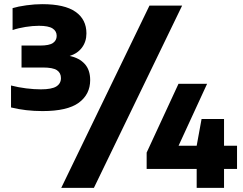

<svg xmlns="http://www.w3.org/2000/svg" viewBox="-20 -835 1170 923"><path d="M184.5 -301Q103.5 -301 33 -318.5V-424Q67.5 -415 105.8 -410.2Q144 -405.5 176.5 -405.5Q229 -405.5 251 -419.5Q273 -433.5 273 -459.5Q273 -484.5 253.8 -497.5Q234.5 -510.5 185.5 -510.5H83.5V-616H172.5Q217 -616 234.8 -628.5Q252.5 -641 252.5 -662.5Q252.5 -685.5 232.8 -698.2Q213 -711 167 -711Q137.5 -711 102.8 -705.5Q68 -700 40.5 -690.5V-796Q67 -804 106.8 -809.5Q146.5 -815 183 -815Q291 -815 343.2 -778.2Q395.5 -741.5 395.5 -674.5Q395.5 -635 374 -606.2Q352.5 -577.5 315 -566Q361 -556.5 387.2 -527.8Q413.5 -499 413.5 -450Q413.5 -381.5 358.8 -341.2Q304 -301 184.5 -301ZM274.5 68 698.5 -808H855.5L431.5 68ZM685 -23V-101.5L838 -432H975.5L838.5 -134.5H925.5L949 -263H1057V-134.5H1119.5V-23H1057V68H925.5V-23Z"/></svg>

Font: Encode Sans Semi Expanded ExtraBold
Style: Regular
Weight: 800
Width: 6
Designer: Multiple Designers
Foundry: Impallari Type
Version: Version 3.000; ttfautohint (v1.8.3) -l 8 -r 50 -G 200 -x 14 